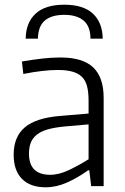

<svg xmlns="http://www.w3.org/2000/svg" viewBox="-20 -790 530 815"><path d="M174 5Q108 5 73 -31Q38 -67 38 -133Q38 -210 86 -250Q134 -290 237 -298L356 -308V-363Q356 -399 349.5 -424Q343 -449 327.5 -464Q312 -479 287 -486Q262 -493 226 -493Q164 -493 79 -476L73 -529Q120 -537 160 -541.5Q200 -546 237 -546Q331 -546 375.5 -504Q420 -462 420 -374V0H367L359 -67H354Q309 -35 264 -15Q219 5 174 5ZM193 -48Q231 -48 274.5 -69Q318 -90 356 -114V-262L253 -253Q212 -249 183.5 -241Q155 -233 137 -219Q119 -205 111 -185Q103 -165 103 -138Q103 -48 193 -48ZM89 -626Q90 -694 131 -732Q172 -770 253 -770Q334 -770 374.5 -732Q415 -694 416 -626H364Q364 -678 335 -702.5Q306 -727 253 -727Q199 -727 170.5 -703Q142 -679 141 -626Z"/></svg>

Font: Encode Sans Narrow
Style: Light
Weight: 300
Designer: Pablo Impallari, Andres Torresi
Foundry: Pablo Impallari, Andres Torresi
Version: Version 1.000; ttfautohint (v1.00) -l 8 -r 50 -G 200 -x 14 -